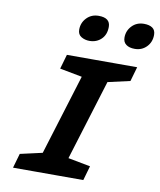

<svg xmlns="http://www.w3.org/2000/svg" viewBox="-96 -969 869 1044"><g transform="rotate(10 339.0 -447.0)"><path d="M362 -655H506L304 0H160ZM207 -575 230 -655H618L595 -575L418 -535ZM71 -80 248 -120 459 -80 436 0H48ZM337 -751Q312 -751 292 -763Q272 -775 272 -802Q272 -840 298 -867Q324 -894 364 -894Q428 -894 428 -844Q428 -801 402 -776Q376 -751 337 -751ZM587 -751Q557 -751 539.5 -764Q522 -777 522 -802Q522 -840 548 -867Q574 -894 614 -894Q644 -894 661 -882Q678 -870 678 -844Q678 -804 652 -777.5Q626 -751 587 -751Z"/></g></svg>

Font: Intel One Mono Light
Style: Italic
Weight: 300
Italic angle: -16°
Monospace: yes
Designer: Fred Shallcrass
Foundry: Frere-Jones Type LLC
Version: Version 1.004